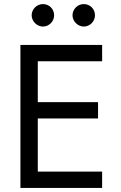

<svg xmlns="http://www.w3.org/2000/svg" viewBox="-20 -920 590 940"><path d="M335 -845C335 -816 361 -790 390 -790C421 -790 445 -816 445 -845C445 -876 421 -900 390 -900C361 -900 335 -876 335 -845ZM135 -845C135 -816 161 -790 190 -790C221 -790 245 -816 245 -845C245 -876 221 -900 190 -900C161 -900 135 -876 135 -845ZM80 -700V0H480V-80H165V-340H460V-420H165V-620H480V-700Z"/></svg>

Font: Jost
Style: Regular
Weight: 400
Version: Version 3.710